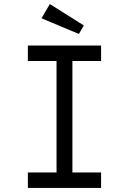

<svg xmlns="http://www.w3.org/2000/svg" viewBox="-20 -924 634 944"><path d="M117 0V-76H258V-624H117V-700H477V-624H336V-76H477V0ZM368 -757 184 -834 225 -904 392 -799Z"/></svg>

Font: Lexend Exa Light
Style: Regular
Weight: 300
Designer: Bonnie Shaver-Troup, Thomas Jockin
Foundry: Lexend
Version: Version 1.007